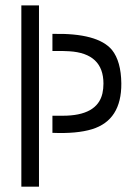

<svg xmlns="http://www.w3.org/2000/svg" viewBox="-20 -704 503 724"><path d="M60.5 0V-683.6H127V0ZM177.7 -203.1V-267.6H216.8Q346.7 -267.6 366.2 -351.6Q370.1 -369.1 370.1 -388.7Q370.1 -502.9 241.2 -510.7Q228.5 -511.7 215.8 -511.7H177.7V-576.2Q348.6 -580.1 402.3 -515.6Q436.5 -472.7 437.5 -389.6Q438.5 -251 327.1 -216.8Q269.5 -199.2 177.7 -203.1Z"/></svg>

Font: Post No Bills Colombo
Style: Medium
Weight: 600
Designer: Kosala Senevirathne, Siva Puranthara, Lasantha Premarathna, Tharique Azeez
Foundry: Mooniak
Version: Version 1.220 ; ttfautohint (v1.5)